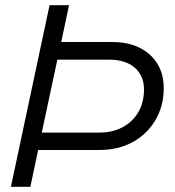

<svg xmlns="http://www.w3.org/2000/svg" viewBox="-20 -720 674 740"><path d="M22 0 171 -700H246L216 -558H413Q474 -558 518 -536Q562 -514 586.5 -474.5Q611 -435 611 -380Q611 -311 579 -257Q547 -203 491.5 -172.5Q436 -142 364 -142H127L97 0ZM141 -209H363Q414 -209 453 -230Q492 -251 513.5 -288.5Q535 -326 535 -375Q535 -428 499.5 -459Q464 -490 401 -490H201Z"/></svg>

Font: Red Hat Display
Style: Italic
Weight: 300
Italic angle: -12°
Designer: Pentagram, MCKL
Foundry: Pentagram, MCKL
Version: Version 1.023